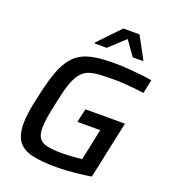

<svg xmlns="http://www.w3.org/2000/svg" viewBox="-162 -1025 1014 1149"><g transform="rotate(20 345.5 -450.5)"><path d="M328 8Q231 8 171.5 -7Q112 -22 84.5 -61Q57 -100 57 -172Q57 -205 63.5 -249Q70 -293 83 -347Q101 -433 121 -494Q141 -555 167.5 -594.5Q194 -634 231 -656.5Q268 -679 321.5 -687.5Q375 -696 448 -696Q486 -696 528.5 -693Q571 -690 613 -685.5Q655 -681 687 -675L669 -588Q638 -592 604 -595.5Q570 -599 540.5 -601Q511 -603 490 -603Q428 -603 385 -600.5Q342 -598 313 -586Q284 -574 263.5 -546.5Q243 -519 227 -470Q211 -421 196 -344Q184 -292 178 -252.5Q172 -213 172 -183Q172 -142 187.5 -120Q203 -98 239 -90Q275 -82 334 -82Q352 -82 375 -83Q398 -84 421 -86.5Q444 -89 460 -90L502 -290H357L376 -377H628L550 -12Q516 -6 476 -1.5Q436 3 397.5 5.5Q359 8 328 8ZM293 -766 294 -773 424 -909H527L601 -773V-766H536L470 -859L370 -766Z"/></g></svg>

Font: Saira Thin Medium
Style: Italic
Weight: 500
Italic angle: -12°
Version: Version 1.101